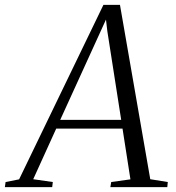

<svg xmlns="http://www.w3.org/2000/svg" viewBox="-81 -769 724 789"><path d="M-61 0 -58 -21 -2.5 -32 344 -749H412L536.5 -32.5L608.5 -21L606.5 0H372.5L376 -21L455 -32L422.5 -240.5H150L55.5 -32.5L136 -21L133.5 0ZM166.5 -276.5H417L360 -641.5L354.5 -688.5L333.5 -642.5Z"/></svg>

Font: Merriweather 120pt Light
Style: Italic
Weight: 300
Italic angle: -7.8°
Version: Version 2.101